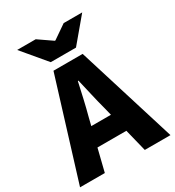

<svg xmlns="http://www.w3.org/2000/svg" viewBox="-210 -976 998 1094"><g transform="rotate(-30 289.5 -428.5)"><path d="M-8 0 193 -651H385L587 0H418L338 -323Q325 -371 312.5 -426Q300 -481 288 -531H284Q273 -481 260.5 -426Q248 -371 235 -323L155 0ZM130 -147V-270H446V-147ZM204 -701 73 -857H195L285 -795H289L379 -857H501L370 -701Z"/></g></svg>

Font: Source Sans 3 ExtraBold
Style: Regular
Weight: 800
Designer: Paul D. Hunt
Foundry: Adobe
Version: Version 3.052;hotconv 1.1.0;makeotfexe 2.6.0